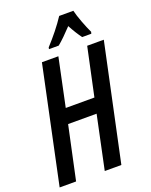

<svg xmlns="http://www.w3.org/2000/svg" viewBox="-170 -1019 869 1108"><g transform="rotate(-20 264.5 -465.5)"><path d="M214 -771H274C300 -792 330 -822 364 -858C382 -824 401 -794 418 -771H474L477 -782C459 -819 430 -894 422 -931H335C303 -882 261 -830 216 -781ZM-1 0H100L170 -327H345L276 0H378L530 -714H428L365 -419H189L251 -714H150Z"/></g></svg>

Font: Noto Sans UI Condensed Medium
Style: Italic
Weight: 500
Width: 3
Italic angle: -12°
Designer: Monotype Design Team
Foundry: Monotype Imaging Inc.
Version: Version 1.901